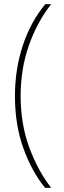

<svg xmlns="http://www.w3.org/2000/svg" viewBox="-20 -734 303 912"><path d="M51 -278Q51 -403 87.5 -515.5Q124 -628 195 -714H223Q156 -629 117 -517.5Q78 -406 78 -278Q78 -144 119.5 -32.5Q161 79 223 158H194Q131 81 91 -30Q51 -141 51 -278Z"/></svg>

Font: Noto Sans Lao Looped ExtraCondensed Thin
Style: Regular
Weight: 100
Width: 2
Designer: Mark Frömberg, Ben Mitchell
Foundry: The Fontpad Ltd
Version: Version 1.002; ttfautohint (v1.8.4.7-5d5b)